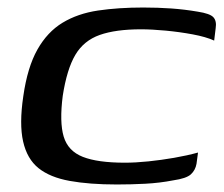

<svg xmlns="http://www.w3.org/2000/svg" viewBox="-20 -484 595 511"><path d="M42 -228Q53 -305 79.5 -352Q106 -399 146.5 -423.5Q187 -448 241 -456Q295 -464 361 -464Q400 -464 435.5 -461.5Q471 -459 506 -453Q539 -448 548 -438Q557 -428 554 -409L550 -376Q528 -386 493 -392.5Q458 -399 421 -402.5Q384 -406 355 -406Q288 -406 245.5 -391Q203 -376 180.5 -338Q158 -300 147 -229Q138 -159 149.5 -120.5Q161 -82 200.5 -66.5Q240 -51 312 -51Q341 -51 375 -54.5Q409 -58 443.5 -64Q478 -70 507 -78L503 -48Q500 -31 488 -20Q476 -9 441 -4Q405 3 367 5Q329 7 291 7Q218 7 165.5 -2.5Q113 -12 82.5 -36.5Q52 -61 41.5 -107.5Q31 -154 42 -228Z"/></svg>

Font: Genos Thin Medium
Style: Italic
Weight: 500
Italic angle: -8°
Version: Version 1.010